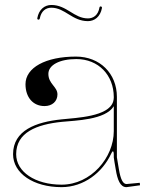

<svg xmlns="http://www.w3.org/2000/svg" viewBox="-20 -750 595 772"><path d="M386 -724C381.5 -725 380 -721 380 -720C374.5 -688 354.5 -676 333.5 -676C277.5 -676 248.5 -730 186.5 -730C158.5 -730 136 -711 130 -677C129 -672.5 133 -671 134 -671C135 -671 139 -671 140 -675.5C145.5 -705.5 164 -719 186.5 -719C241.5 -719 270 -665 333.5 -665C359.5 -665 383.5 -682 390 -718C390 -719 390.5 -723 386 -724ZM285.5 -522.5C163.5 -522.5 82.5 -478 82.5 -411.5C82.5 -358.5 113 -323.5 159 -323.5C190 -323.5 211 -342.5 211 -370.5C211 -401.5 174.5 -412.5 174.5 -453C174.5 -488.5 219.5 -512.5 287 -512.5C376 -512.5 437 -448 437.5 -360.5V-357.5C437.5 -352.5 436.5 -347 435 -341.5C416.5 -281 289 -276.5 227 -270C125 -259.5 32.5 -226 32.5 -130C32.5 -53 114.5 2.5 227.5 2.5C317.5 2.5 392 -57 426.5 -131C429.5 -138 432 -141.5 434 -141.5C436 -141.5 437.5 -137 437.5 -128V-117C437.5 -113 443 -83.5 445.5 -68C452 -27.5 463.5 2.5 488 2.5H488.5L543 -5L542 -15L488.5 -10C474.5 -10.5 465 -28 458 -70L450 -117.5V-360.5C450 -454.5 381.5 -522.5 285.5 -522.5ZM437.5 -323V-222.5C437.5 -116.5 346 -7.5 227.5 -7.5C121.5 -7.5 45 -59 45 -130C45 -217.5 127 -249.5 228 -260C283 -265.5 404 -267.5 437.5 -323Z"/></svg>

Font: ZnikomitNo24
Style: Regular
Weight: 500
Designer: gluk
Foundry: gluk
Version: Version 0.55